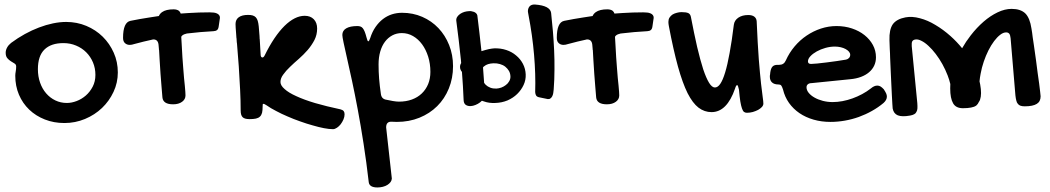

<svg xmlns="http://www.w3.org/2000/svg" viewBox="-20 -494 4598 841"><path d="M46.9 -162.1Q46.9 -170.4 48.8 -180.7Q50.8 -190.9 50.8 -203.1Q50.8 -211.4 43.7 -215.8Q36.6 -220.2 27.8 -225.6Q19 -231 12 -239.3Q4.9 -247.6 4.9 -263.2Q4.9 -274.4 11 -285.6Q17.1 -296.9 28.8 -306.2Q57.6 -327.6 88.6 -344.7Q119.6 -361.8 150.6 -373.5Q181.6 -385.3 211.9 -391.6Q242.2 -397.9 270 -397.9Q316.9 -397.9 358.2 -380.6Q399.4 -363.3 429.9 -333.3Q460.4 -303.2 478.3 -262.9Q496.1 -222.7 496.1 -176.8Q496.1 -131.8 477.3 -91.6Q458.5 -51.3 426.8 -21Q395 9.3 352.3 27.1Q309.6 44.9 262.2 44.9Q215.8 44.9 176.3 29.3Q136.7 13.7 107.9 -13.9Q79.1 -41.5 63 -79.3Q46.9 -117.2 46.9 -162.1ZM272.9 -43Q293.5 -43 315.4 -51.3Q337.4 -59.6 355.7 -75.4Q374 -91.3 386 -114.3Q397.9 -137.2 397.9 -166Q397.9 -195.3 387.2 -220.7Q376.5 -246.1 357.7 -264.9Q338.9 -283.7 313.2 -294.4Q287.6 -305.2 257.8 -305.2Q203.6 -305.2 174.8 -277.1Q146 -249 146 -190.9Q146 -159.2 155.5 -132.1Q165 -105 182.1 -85.2Q199.2 -65.4 222.4 -54.2Q245.6 -43 272.9 -43Z M929.2 -435.5Q922.4 -438.5 914.6 -439Q906.2 -439.9 897.5 -439.9Q851.1 -439.9 807.1 -437L771.5 -434.6Q769.5 -441.4 764.2 -446.3Q755.4 -453.1 740.2 -453.1Q707 -453.1 689.9 -440.9Q680.2 -434.1 675.8 -423.8L634.8 -417.5Q592.8 -411.1 551.8 -402.8Q519 -396.5 519 -328.1Q519 -312.5 527.3 -305.2Q535.6 -297.4 548.3 -297.4Q552.7 -297.4 557.6 -298.3Q562.5 -299.3 568.8 -301.3Q609.9 -312.5 650.9 -321.3Q671.4 -321.8 674.3 -299.3Q675.3 -291.5 675.8 -282.7L676.3 -275.4H676.8L679.2 -231.9Q680.7 -200.2 683.1 -170.9Q685.1 -141.1 687.5 -114.7Q689.5 -88.4 691.4 -67.4Q694.3 -37.1 738.3 -37.1Q762.7 -37.1 777.8 -48.3Q792.5 -59.1 792.5 -76.2Q792.5 -87.4 789.6 -118.2Q786.1 -148.4 782.7 -194.3Q778.8 -240.2 775.9 -299.3Q774.9 -315.4 773.9 -333Q778.8 -342.3 793.5 -345.7L798.3 -347.2Q858.9 -354.5 915.5 -357.4Q925.8 -357.9 931.2 -362.8Q936.5 -367.2 938 -378.9L943.4 -416Q943.4 -423.8 939.5 -428.2Q935.5 -433.1 929.2 -435.5Z M1471.2 -15.1Q1409.2 -28.3 1360.4 -42.5Q1311.5 -57.1 1277.8 -72.8Q1244.1 -87.9 1226.6 -104Q1208.5 -119.6 1208.5 -134.8Q1208.5 -151.4 1220.7 -167.5Q1232.4 -184.1 1250.5 -201.2Q1268.1 -218.3 1289.1 -236.3Q1309.6 -254.4 1327.6 -274.9Q1345.2 -295.4 1357.4 -318.8Q1369.1 -341.8 1369.1 -369.1Q1369.1 -394.5 1354.5 -409.7Q1339.8 -424.8 1314.5 -424.8Q1271.5 -424.8 1226.1 -380.4Q1180.7 -335.4 1139.2 -251Q1134.8 -242.2 1129.4 -242.2Q1126.5 -242.2 1124 -245.1Q1121.6 -248 1121.6 -254.9Q1119.1 -292.5 1117.7 -322.3L1117.2 -324.7V-327.6L1116.7 -337.4Q1115.2 -359.9 1113.3 -378.9Q1111.8 -393.1 1108.9 -402.8Q1106 -412.1 1100.6 -418Q1095.2 -423.8 1086.9 -426.3Q1078.6 -428.7 1066.9 -428.7Q1040 -428.7 1025.9 -418.5Q1011.7 -408.2 1011.7 -388.7Q1011.7 -377 1014.2 -347.7Q1014.6 -337.9 1015.6 -327.6L1016.1 -325.7L1017.1 -309.6L1018.1 -302.7Q1022 -254.4 1025.9 -203.1Q1029.3 -151.9 1031.7 -102.1Q1034.2 -52.2 1034.2 -9.8Q1034.2 11.2 1043 19.5Q1051.3 27.8 1073.2 27.8Q1089.8 27.8 1101.1 25.4Q1112.3 22.9 1118.7 16.6Q1125 10.7 1127.9 0Q1130.4 -10.7 1130.4 -27.8Q1130.4 -34.7 1130.9 -37.1Q1131.3 -39.1 1134.3 -39.1Q1136.7 -39.1 1140.1 -37.1Q1143.1 -35.2 1148.4 -32.2Q1165.5 -20 1189.5 -7.8Q1212.9 4.9 1239.7 16.1Q1266.1 27.8 1294.4 37.6Q1322.8 47.9 1349.6 55.2Q1376 63 1398.9 67.4Q1421.9 71.8 1438.5 71.8Q1446.8 71.8 1456.1 65.4Q1464.8 59.6 1472.2 50.3Q1479.5 40.5 1484.4 29.3Q1489.3 17.6 1489.3 6.8Q1489.3 -2 1485.4 -7.3Q1481 -12.7 1471.2 -15.1Z M1479.5 -340.8Q1479.5 -359.9 1496.6 -369.9Q1513.7 -379.9 1545.4 -379.9Q1552.7 -379.9 1558.6 -377.9Q1564.5 -376 1569.1 -370.4Q1573.7 -364.7 1577.6 -355Q1581.5 -345.2 1585.4 -330.1Q1589.4 -313 1593.3 -313Q1596.7 -313 1601.6 -327.1Q1610.4 -355 1624.8 -375.7Q1639.2 -396.5 1657.2 -410.4Q1675.3 -424.3 1696.5 -431.2Q1717.8 -438 1741.2 -438Q1788.6 -438 1829.6 -420.2Q1870.6 -402.3 1900.4 -370.8Q1930.2 -339.4 1947.3 -296.6Q1964.4 -253.9 1964.4 -204.1Q1964.4 -151.4 1946 -106.4Q1927.7 -61.5 1895 -29.1Q1862.3 3.4 1817.1 21.7Q1772 40 1718.3 40L1693.4 39.1Q1671.4 39.1 1671.4 64L1696.3 288.1Q1695.8 296.4 1690.7 303.5Q1685.5 310.5 1677 315.9Q1668.5 321.3 1657 324.2Q1645.5 327.1 1633.3 327.1Q1598.1 327.1 1595.2 304.2Q1585 215.3 1572.5 135.3Q1560.1 55.2 1547.1 -13.9Q1534.2 -83 1522 -139.6Q1509.8 -196.3 1500.2 -238.3Q1490.7 -280.3 1485.1 -306.6Q1479.5 -333 1479.5 -340.8ZM1638.2 -211.9Q1638.2 -180.2 1640.6 -149.2Q1643.1 -118.2 1648.4 -82Q1651.4 -60.1 1672.4 -57.1Q1685.1 -54.2 1700.9 -51.5Q1716.8 -48.8 1727.5 -48.8Q1758.8 -48.8 1784.2 -58.1Q1809.6 -67.4 1827.6 -84.7Q1845.7 -102.1 1855.5 -126Q1865.2 -149.9 1865.2 -179.2Q1865.2 -214.8 1855.5 -245.8Q1845.7 -276.9 1828.9 -299.8Q1812 -322.8 1789.3 -335.9Q1766.6 -349.1 1740.2 -349.1Q1717.3 -349.1 1698.5 -339.1Q1679.7 -329.1 1666.3 -311.3Q1652.8 -293.5 1645.5 -268.1Q1638.2 -242.7 1638.2 -211.9Z M2319.3 -253.9Q2326.7 -168.5 2324.2 -90.8Q2324.7 -81.1 2328.6 -75.2Q2332.5 -69.3 2343.8 -67.4L2378.9 -60.1Q2386.2 -59.1 2391.1 -63Q2396 -66.4 2398.9 -72.3Q2401.9 -78.1 2403.3 -85.9Q2404.8 -93.8 2405.3 -102.1Q2408.7 -146.5 2408.7 -189.5Q2409.2 -231.9 2407.2 -273.9Q2405.3 -315.4 2401.9 -356.4Q2398.4 -397 2394 -437.5Q2389.6 -469.2 2324.2 -474.1Q2309.6 -475.1 2301.3 -467.8Q2293.5 -460 2292.5 -448.2Q2292 -443.4 2293 -439Q2293.5 -434.1 2294.9 -428.2Q2312 -339.8 2319.3 -253.9ZM2195.8 -121.6Q2187 -114.7 2175.8 -110.4Q2164.1 -106.4 2153.8 -106Q2139.6 -105.5 2127.9 -109.9Q2116.2 -114.3 2107.4 -122.6Q2103.5 -126.5 2100.6 -130.9Q2098.6 -164.6 2095.7 -198.7Q2097.7 -201.7 2100.6 -203.6Q2114.7 -215.8 2141.6 -216.8Q2156.7 -217.3 2169.9 -213.4Q2183.6 -209.5 2193.4 -201.7Q2203.1 -193.8 2209.5 -183.1Q2215.3 -172.4 2215.8 -159.7Q2216.3 -147.9 2210.4 -138.2Q2205.1 -128.4 2195.8 -121.6ZM2240.7 -251Q2222.7 -266.6 2197.8 -274.9Q2172.9 -283.2 2145 -282.2Q2135.7 -281.7 2121.1 -278.8Q2106.4 -275.4 2089.4 -270H2088.9Q2080.6 -348.1 2070.8 -426.8Q2069.3 -432.1 2065.4 -436Q2061.5 -439.5 2056.2 -441.9Q2050.3 -443.8 2044.9 -444.8Q2039.6 -445.8 2035.6 -445.3Q2024.4 -444.8 2014.2 -441.9Q2003.4 -438.5 1995.6 -433.1Q1987.3 -427.2 1982.9 -420.4Q1978 -413.1 1978.5 -404.3Q1990.2 -316.4 1999 -230.5L2000 -217.8Q1994.6 -209 1995.1 -199.7Q1995.1 -192.9 1998 -187.5Q2000 -182.6 2003.4 -179.2Q2008.3 -117.7 2010.7 -56.2Q2011.2 -41 2020 -34.7Q2028.8 -28.8 2041.5 -29.3Q2051.8 -29.8 2062.5 -34.2Q2073.7 -38.6 2082.5 -45.4Q2086.9 -48.8 2090.8 -52.7L2099.6 -49.8Q2122.6 -41.5 2149.9 -43Q2178.2 -43.9 2203.1 -54.2Q2227.5 -64.9 2245.1 -82Q2263.2 -99.6 2273.4 -121.6Q2283.7 -143.6 2282.7 -168Q2281.7 -192.9 2270.5 -214.4Q2259.3 -235.8 2240.7 -251Z M2829.1 -435.5Q2822.3 -438.5 2814.5 -439Q2806.2 -439.9 2797.4 -439.9Q2751 -439.9 2707 -437L2671.4 -434.6Q2669.4 -441.4 2664.1 -446.3Q2655.3 -453.1 2640.1 -453.1Q2606.9 -453.1 2589.8 -440.9Q2580.1 -434.1 2575.7 -423.8L2534.7 -417.5Q2492.7 -411.1 2451.7 -402.8Q2418.9 -396.5 2418.9 -328.1Q2418.9 -312.5 2427.2 -305.2Q2435.5 -297.4 2448.2 -297.4Q2452.6 -297.4 2457.5 -298.3Q2462.4 -299.3 2468.8 -301.3Q2509.8 -312.5 2550.8 -321.3Q2571.3 -321.8 2574.2 -299.3Q2575.2 -291.5 2575.7 -282.7L2576.2 -275.4H2576.7L2579.1 -231.9Q2580.6 -200.2 2583 -170.9Q2585 -141.1 2587.4 -114.7Q2589.4 -88.4 2591.3 -67.4Q2594.2 -37.1 2638.2 -37.1Q2662.6 -37.1 2677.7 -48.3Q2692.4 -59.1 2692.4 -76.2Q2692.4 -87.4 2689.5 -118.2Q2686 -148.4 2682.6 -194.3Q2678.7 -240.2 2675.8 -299.3Q2674.8 -315.4 2673.8 -333Q2678.7 -342.3 2693.4 -345.7L2698.2 -347.2Q2758.8 -354.5 2815.4 -357.4Q2825.7 -357.9 2831.1 -362.8Q2836.4 -367.2 2837.9 -378.9L2843.3 -416Q2843.3 -423.8 2839.4 -428.2Q2835.4 -433.1 2829.1 -435.5Z M3320.8 -68.8Q3317.9 -88.4 3313.5 -127.9Q3309.1 -168 3303.7 -233.9Q3298.8 -299.3 3294.4 -400.9Q3293.5 -413.6 3284.2 -420.9Q3274.9 -428.2 3257.3 -428.2Q3231 -428.2 3213.9 -416.5Q3196.8 -404.8 3194.3 -385.3Q3185.5 -313.5 3175.8 -261.7Q3166.5 -210 3156.2 -176.3Q3146 -142.6 3134.8 -126.5Q3124 -110.8 3111.3 -110.8Q3098.6 -110.8 3085.9 -131.3Q3073.2 -151.9 3060.1 -190.9Q3047.4 -230.5 3033.7 -288.1Q3020.5 -345.7 3006.3 -419.9Q3003.9 -432.1 2995.1 -436.5Q2985.8 -440.9 2965.3 -440.9Q2955.1 -440.9 2944.8 -438Q2934.6 -435.5 2926.3 -430.7Q2918 -425.3 2912.6 -417Q2907.7 -409.2 2907.7 -397.9Q2907.7 -394 2908.2 -389.6Q2908.7 -385.3 2909.7 -379.9Q2929.7 -274.4 2949.7 -202.1Q2969.7 -130.4 2991.7 -85.9Q3014.2 -42 3039.6 -22.5Q3065.4 -2.9 3096.7 -2.9Q3164.1 -2.9 3199.7 -106Q3204.1 -121.1 3208.5 -121.1Q3211.4 -121.1 3212.9 -115.7Q3214.8 -110.8 3216.8 -101.1Q3219.7 -69.3 3222.7 -49.8Q3226.1 -29.8 3230 -19Q3233.9 -7.8 3238.8 -3.9Q3244.1 0 3251.5 0Q3264.6 0 3277.3 -3.4Q3290.5 -7.3 3300.8 -12.7Q3311 -18.6 3317.4 -25.4Q3323.7 -32.7 3323.7 -40Q3323.7 -49.3 3320.8 -68.8Z M3794.9 -106.9Q3809.1 -119.1 3822.8 -119.1Q3830.6 -119.1 3836.9 -115.2Q3843.3 -111.3 3851.1 -103Q3858.4 -91.8 3861.6 -84.7Q3864.7 -77.6 3864.7 -70.8Q3864.7 -56.2 3850.1 -43Q3826.7 -23.4 3799.3 -8.1Q3772 7.3 3742.2 18.1Q3712.4 28.8 3680.7 34.4Q3648.9 40 3617.7 40Q3578.1 40 3543.5 30Q3508.8 20 3481.7 1.5Q3454.6 -17.1 3436 -43.2Q3417.5 -69.3 3409.7 -102.1Q3405.3 -115.7 3401.6 -119.9Q3397.9 -124 3389.6 -124Q3371.6 -124 3361.8 -132.8Q3352.1 -141.6 3352.1 -158.2Q3352.1 -165 3353 -167L3354 -176.8Q3356.4 -194.3 3363.5 -202.1Q3370.6 -210 3385.7 -210H3393.1Q3413.6 -210 3421.9 -229Q3437 -262.7 3460.4 -290.5Q3483.9 -318.4 3513.2 -338.1Q3542.5 -357.9 3575.9 -368.9Q3609.4 -379.9 3644 -379.9Q3680.2 -379.9 3711.7 -369.4Q3743.2 -358.9 3766.6 -340.3Q3790 -321.8 3803.5 -296.9Q3816.9 -272 3816.9 -243.2Q3816.9 -223.1 3809.1 -206.5Q3801.3 -189.9 3786.6 -177.5Q3772 -165 3751.2 -157.2Q3730.5 -149.4 3704.1 -147L3534.7 -129.9Q3524.9 -129.9 3518.8 -125Q3512.7 -120.1 3512.7 -111.8Q3512.7 -99.1 3522.2 -87.4Q3531.7 -75.7 3547.6 -66.7Q3563.5 -57.6 3584.2 -52.2Q3605 -46.9 3627 -46.9Q3647.9 -46.9 3670.2 -51Q3692.4 -55.2 3714.1 -63Q3735.8 -70.8 3756.3 -81.8Q3776.9 -92.8 3794.9 -106.9ZM3686 -232.9Q3693.4 -234.4 3698.7 -240Q3704.1 -245.6 3704.1 -253.9Q3704.1 -261.2 3698.7 -267.6Q3693.4 -273.9 3684.1 -279.1Q3674.8 -284.2 3662.6 -287.1Q3650.4 -290 3636.7 -290Q3616.7 -290 3595.7 -284.2Q3574.7 -278.3 3557.6 -268.8Q3540.5 -259.3 3529.8 -247.8Q3519 -236.3 3519 -225.1Q3519 -213.9 3532.7 -213.9Q3541 -213.9 3559.6 -215.8Q3578.1 -217.8 3600.6 -220.5Q3623 -223.1 3646 -226.6Q3668.9 -230 3686 -232.9Z M4531.7 -127.9Q4528.8 -150.9 4524.9 -176.3L4518.1 -229Q4514.2 -255.4 4508.8 -294.9Q4506.8 -308.1 4503.4 -331.1L4501 -350.1L4498 -369.1Q4491.2 -415 4471.2 -435.1Q4450.7 -455.1 4411.1 -455.1Q4381.3 -455.1 4349.6 -439.9Q4317.9 -424.8 4288.1 -398.9Q4258.3 -373 4231.9 -338.9Q4210.9 -312 4194.3 -282.7Q4170.9 -311.5 4143.6 -335.9Q4111.3 -364.7 4077.1 -384.8Q4043.5 -405.3 4009.3 -414.1Q3975.6 -423.3 3946.3 -418Q3907.2 -410.6 3890.6 -387.7Q3874.5 -364.3 3876 -317.9Q3877 -302.2 3877.4 -279.3L3878.4 -260.7L3878.9 -242.7Q3880.9 -201.2 3881.8 -176.3L3884.3 -123Q3885.3 -97.2 3886.7 -74.2Q3887.7 -52.7 3888.7 -38.1Q3889.6 -22.9 3890.1 -18.6Q3894.5 3.9 3912.6 11.2Q3931.2 18.6 3966.3 12.2Q3977.5 10.3 3984.4 6.3Q3991.2 2.9 3994.1 -3.9Q3998 -10.3 3998.5 -19.5Q3999 -28.8 3998 -42.5L3973.6 -292Q3972.7 -306.2 3975.6 -312.5Q3979.5 -319.3 3988.3 -320.8Q4000.5 -323.2 4015.6 -315.4Q4030.8 -308.1 4046.9 -293Q4063 -278.3 4078.6 -257.8Q4094.7 -236.8 4107.9 -212.9Q4121.1 -189 4130.9 -163.6Q4138.2 -144.5 4142.6 -126Q4142.1 -116.7 4142.1 -106.9Q4142.1 -63.5 4154.8 -41.5Q4167 -20 4197.8 -20Q4219.2 -20 4233.4 -22.9Q4247.6 -25.4 4256.3 -31.7Q4263.7 -38.1 4267.6 -47.4Q4271 -51.8 4272.9 -57.6Q4281.2 -81.5 4273.4 -124L4270.5 -137.7Q4272 -154.3 4275.4 -171.4Q4280.3 -198.2 4289.1 -224.1Q4297.9 -250 4309.6 -273.4Q4321.3 -296.4 4334.5 -314Q4347.7 -331.5 4361.3 -341.8Q4374.5 -352.1 4387.2 -352.1Q4396 -352.1 4400.9 -346.2Q4405.3 -340.3 4406.7 -326.2L4427.7 -76.2Q4429.2 -62.5 4431.6 -53.7Q4433.6 -44.4 4438.5 -39.1Q4442.9 -33.2 4450.2 -30.8Q4457.5 -28.3 4468.8 -28.3Q4504.4 -28.3 4521.5 -39.1Q4538.1 -49.3 4538.1 -72.3Q4538.1 -76.7 4536.1 -91.8Q4534.7 -106.4 4531.7 -127.9Z"/></svg>

Font: Gochi Hand Cyrillic
Style: Regular
Weight: 400
Designer: Juan Pablo del Peral; Denis Ignatov
Foundry: Juan Pablo del Peral; Denis Ignatov
Version: Version 1.00 June 29, 2018, initial release